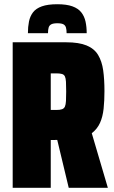

<svg xmlns="http://www.w3.org/2000/svg" viewBox="-20 -888 541 908"><path d="M40 0V-688H293Q353 -688 389.5 -673Q426 -658 444 -628Q462 -598 468 -555.5Q474 -513 474 -457Q474 -412 470 -374Q466 -336 453 -307Q440 -278 414 -258L490 0H305L246 -246L266 -229Q262 -227 256.5 -226.5Q251 -226 238 -226H220V0ZM220 -368H247Q264 -368 273.5 -371.5Q283 -375 287 -384Q291 -393 292 -410.5Q293 -428 293 -455Q293 -484 292 -501Q291 -518 287 -526.5Q283 -535 273.5 -538Q264 -541 247 -541H220ZM251 -868Q295 -868 322.5 -858Q350 -848 364.5 -829.5Q379 -811 384.5 -786Q390 -761 390 -731H295Q295 -747 292 -757.5Q289 -768 280 -773Q271 -778 251 -778Q232 -778 222.5 -773Q213 -768 210 -757.5Q207 -747 207 -731H112Q112 -761 117 -786Q122 -811 136 -829.5Q150 -848 178 -858Q206 -868 251 -868Z"/></svg>

Font: Saira Condensed Black
Style: Regular
Weight: 900
Width: 3
Designer: Hector Gatti with collaboration of the Omnibus-Type team
Foundry: Omnibus-Type
Version: Version 1.101